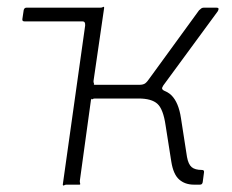

<svg xmlns="http://www.w3.org/2000/svg" viewBox="-20 -553 694 575"><path d="M168 0 241 -519Q241 -524 239.5 -527Q238 -530 242 -530H280Q286 -530 288.5 -532Q291 -534 292 -530L260 -310Q260 -306 261.5 -302.5Q263 -299 259 -299H415L420 -290Q472 -289 493.5 -267.5Q515 -246 522 -199L540 -83Q544 -61 554 -52.5Q564 -44 585 -44Q592 -44 591 -37L587 -7Q586 -3 584 -1.5Q582 0 578 0H561Q534 0 516.5 -15.5Q499 -31 493 -69L476 -177Q469 -226 451.5 -242Q434 -258 395 -258H264Q260 -258 257 -256Q254 -254 253 -258L219 -11Q219 -7 220 -3.5Q221 0 218 0H179Q175 0 172 2Q169 4 168 0ZM396 -280 397 -299Q409 -299 415 -303.5Q421 -308 429 -320L576 -522Q580 -526 583 -528Q586 -530 590 -530H628Q634 -530 634.5 -527Q635 -524 632 -519L469 -297Q465 -291 465.5 -287.5Q466 -284 474 -280ZM235 -477Q236 -489 227 -489H53Q46 -489 47 -496L51 -523Q53 -530 59 -530H261Z"/></svg>

Font: Libre Franklin ExtraLight
Style: Italic
Weight: 250
Italic angle: -8°
Designer: Pablo Impallari, Rodrigo Fuenzalida, Nhung Nguyen
Foundry: Impallari Type
Version: Version 3.000